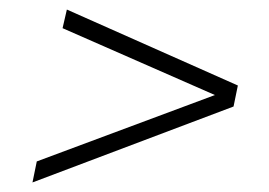

<svg xmlns="http://www.w3.org/2000/svg" viewBox="-20 -523 563 402"><path d="M478 -344 469 -300 48 -141 57 -185 430 -324 111 -464 120 -503Z"/></svg>

Font: Montserrat Ace
Style: Light Italic
Weight: 300
Italic angle: -11.3°
Designer: Julieta Ulanovsky
Foundry: Julieta Ulanovsky
Version: Version 1